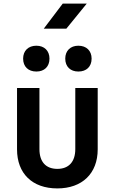

<svg xmlns="http://www.w3.org/2000/svg" viewBox="-20 -1041 640 1071"><path d="M350 -881 464 -1021H330L224 -881ZM183 -642C227 -642 256 -669 256 -714C256 -758 227 -786 183 -786C138 -786 109 -758 109 -714C109 -669 138 -642 183 -642ZM417 -642C462 -642 491 -669 491 -714C491 -758 462 -786 417 -786C373 -786 344 -758 344 -714C344 -669 373 -642 417 -642ZM300 10C438 10 525 -73 525 -208V-550H400V-209C400 -138 363 -99 300 -99C236 -99 200 -138 200 -209V-550H75V-208C75 -73 160 10 300 10Z"/></svg>

Font: Tekne LDO
Style: Bold
Weight: 700
Monospace: yes
Designer: Alessio Laiso, Mario Rullo, Paolo Rosset
Foundry: Alessio Laiso
Version: Version 1.000;hotconv 1.0.109;makeotfexe 2.5.65596